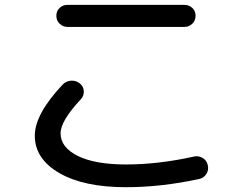

<svg xmlns="http://www.w3.org/2000/svg" viewBox="-20 -740 1040 800"><path d="M260.7 -719.7H749Q767.6 -719.7 781.2 -707Q794.9 -694.3 794.9 -674.3Q794.9 -654.3 781.2 -641.1Q767.6 -627.9 749 -627.9H260.7Q242.2 -627.9 228.5 -641.1Q214.8 -654.3 214.8 -674.3Q214.8 -694.3 228.5 -707Q242.2 -719.7 260.7 -719.7ZM504.9 40Q329.1 40 227.1 -19Q125 -78.1 125 -174.8Q125 -264.6 241.2 -387.7Q254.9 -402.3 275.9 -403.8Q296.9 -405.3 313.5 -391.6Q328.1 -379.9 329.1 -360.4Q330.1 -340.8 317.4 -327.1Q232.4 -236.3 232.4 -184.6Q232.4 -126 304.2 -90.3Q376 -54.7 504.9 -54.7Q639.6 -54.7 789.1 -87.9Q807.6 -91.8 824.2 -82Q840.8 -72.3 845.7 -52.2Q850.6 -32.2 839.8 -15.1Q829.1 2 809.6 5.9Q651.4 40 504.9 40Z"/></svg>

Font: Rounded-X Mgen+ 1m medium
Style: Regular
Weight: 500
Designer: [Source Han Sans]
Ryoko NISHIZUKA  (kana & ideographs); Paul D. Hunt (Latin, Greek & Cyrillic); Wenlong ZHANG  (bopomofo
Version: Version 1.059.20150602